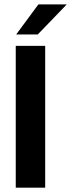

<svg xmlns="http://www.w3.org/2000/svg" viewBox="-20 -866 328 886"><path d="M188.5 -654.3H52.7V-122.1C52.7 -82 52.7 -40 52.7 0H188.5ZM157.2 -845.7 54.7 -707H154.3L288.1 -845.7Z"/></svg>

Font: Sen-gleads
Style: Bold
Weight: 700
Designer: Kosal Sen, Philatype
Foundry: Philatype
Version: Version 1.004; ttfautohint (v1.8.3)